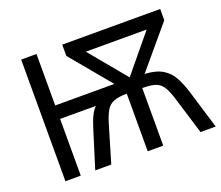

<svg xmlns="http://www.w3.org/2000/svg" viewBox="-118 -886 1220 1059"><g transform="rotate(-20 492.0 -357.0)"><path d="M913 -714V-648L710 -407Q776 -403 814 -380Q852 -357 873.5 -317Q895 -277 912 -221L979 0H890L823 -219Q808 -269 791 -294.5Q774 -320 747 -329Q720 -338 671 -338V0H580V-338Q531 -338 503.5 -327Q476 -316 460.5 -290.5Q445 -265 431 -219L366 0H272L342 -225Q367 -306 397 -333H187V0H97V-714H187V-412H534L338 -648V-714ZM804 -633H447L626 -417Z"/></g></svg>

Font: RS Noto Sans
Style: Regular
Weight: 400
Designer: Monotype Design Team
Foundry: Monotype Imaging Inc.
Version: Version 3.10